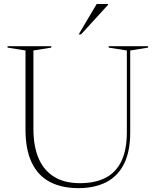

<svg xmlns="http://www.w3.org/2000/svg" viewBox="-20 -938 786 968"><path d="M619.5 -271.5V-683.5L528 -698V-705H726.5V-698L636.5 -683.5V-270.5Q636.5 -173.5 605 -111.2Q573.5 -49 515 -19.2Q456.5 10.5 375.5 10.5Q290 10.5 230.2 -21.5Q170.5 -53.5 139.5 -119.2Q108.5 -185 108.5 -285V-683.5L18 -698V-705H238.5V-698L148.5 -683.5V-288Q148.5 -201 174.5 -140Q200.5 -79 252.8 -46.8Q305 -14.5 383 -14.5Q460.5 -14.5 513 -42Q565.5 -69.5 592.5 -126.5Q619.5 -183.5 619.5 -271.5ZM376.5 -764.5 467.5 -918H525V-914L388.5 -764.5Z"/></svg>

Font: Newsreader 60pt ExtraLight
Style: Regular
Weight: 250
Designer: Hugues Gentile
Foundry: Production Type
Version: Version 1.003